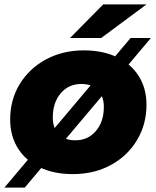

<svg xmlns="http://www.w3.org/2000/svg" viewBox="-22 -779 707 869"><path d="M24 -238Q24 -327 67 -398Q110 -469 186 -510Q262 -551 357 -551Q443 -551 507 -520.5Q571 -490 606 -434.5Q641 -379 641 -305Q641 -216 598 -144.5Q555 -73 479.5 -32Q404 9 308 9Q222 9 158 -21.5Q94 -52 59 -108Q24 -164 24 -238ZM448 -295Q448 -343 421 -371Q394 -399 346 -399Q289 -399 253 -357Q217 -315 217 -247Q217 -199 244 -171.5Q271 -144 319 -144Q376 -144 412 -186Q448 -228 448 -295ZM569 -607H661L90 70H-2ZM445 -759H641L436 -607H295Z"/></svg>

Font: Idrija
Style: Italic
Weight: 800
Italic angle: -11.3°
Designer: Julieta Ulanovsky
Foundry: Julieta Ulanovsky
Version: Version 7.200